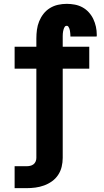

<svg xmlns="http://www.w3.org/2000/svg" viewBox="-20 -763 540 998"><path d="M56 215V101H118Q127 101 136.5 99Q146 97 153.5 91.5Q161 86 165 77Q169 68 169 58V-406H56V-520H169V-563Q169 -586 172 -608.5Q175 -631 183.5 -652Q192 -673 206 -691Q220 -709 239.5 -721Q259 -733 281.5 -738Q304 -743 327 -743Q348 -743 369 -739Q390 -735 408.5 -725Q427 -715 441.5 -699Q456 -683 465 -664Q474 -645 478.5 -624.5Q483 -604 483 -582Q483 -580 483 -577.5Q483 -575 482 -573H346V-576Q346 -581 345.5 -586Q345 -591 344.5 -596Q344 -601 343 -606Q342 -611 340 -616Q338 -621 335 -625Q332 -629 327 -629Q320 -629 316.5 -623.5Q313 -618 311 -612Q309 -606 308 -600Q307 -594 306.5 -588Q306 -582 306 -575.5Q306 -569 306 -563V-520H444V-406H306V58Q306 81 300.5 104Q295 127 282 146.5Q269 166 250 179.5Q231 193 209 201Q187 209 164 212Q141 215 118 215Z"/></svg>

Font: Iosevka SS18 Heavy
Style: Regular
Weight: 900
Monospace: yes
Designer: Belleve Invis
Foundry: Belleve Invis
Version: Version 25.1.1; ttfautohint (v1.8.4)